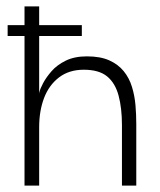

<svg xmlns="http://www.w3.org/2000/svg" viewBox="-20 -583 502 603"><path d="M363 0V-190Q363 -243 352.5 -282.5Q342 -322 316.5 -343Q291 -364 243 -364Q197 -364 165.5 -340Q134 -316 118.5 -275.5Q103 -235 103 -183V-291Q102 -285 104 -294.5Q106 -304 115.5 -322Q125 -340 142 -359.5Q159 -379 186.5 -392.5Q214 -406 253 -406Q295 -406 323 -393.5Q351 -381 368.5 -359.5Q386 -338 394.5 -310Q403 -282 405.5 -252.5Q408 -223 408 -193V0ZM57 0V-563H103V0ZM237 -470H4V-504H237Z"/></svg>

Font: Darker Grotesque
Style: Regular
Weight: 400
Designer: Gabriel Lam
Foundry: TypeRant
Version: Version 1.000;gftools[0.9.28]